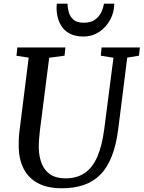

<svg xmlns="http://www.w3.org/2000/svg" viewBox="-20 -997 768 1027"><path d="M660.6 -688.8 612.3 -306Q601.3 -220 577.2 -159.5Q553.1 -99 515.6 -61.8Q478 -24.5 427.1 -7.2Q376.1 10 311.7 10Q233.2 10 182.5 -17.4Q131.8 -44.7 106.8 -94Q81.7 -143.2 80 -208.3Q79.7 -227.3 80.4 -247.9Q81 -268.5 83.4 -290L133.4 -688.8L68.1 -698.7L72.8 -743H329.9L325.3 -699.1L243.1 -688.1L193.4 -298.9Q190.2 -271.6 188.7 -248.1Q187.1 -224.5 187.4 -204.6Q188.8 -156.3 204.1 -119.7Q219.4 -83.1 250.4 -63Q281.4 -42.9 329.9 -42.9Q391.6 -42.9 433.6 -71.9Q475.5 -100.8 500.8 -159.2Q526 -217.7 537.5 -306L586.9 -688.1L519.1 -699.1L523.4 -743H728.2L723.3 -699.1ZM426.5 -801.7Q385.2 -801.7 357.4 -815.2Q329.6 -828.7 313.2 -851.1Q296.9 -873.5 289.7 -900.3Q282.6 -927.1 282.6 -953.5Q282.6 -959.6 283 -965.6Q283.4 -971.7 284.2 -977.5H340.9Q341.6 -955.3 348 -931.7Q354.4 -908.1 373.1 -891.7Q391.7 -875.4 428.5 -875.4Q466.2 -875.4 488.8 -892.2Q511.3 -908.9 522.2 -932.6Q533.1 -956.3 535.9 -977.5H591.2Q591.2 -931.9 569.6 -891.7Q548 -851.5 510.9 -826.6Q473.8 -801.7 426.5 -801.7Z"/></svg>

Font: Merriweather 7pt Light
Style: Italic
Weight: 300
Italic angle: -7.8°
Designer: Eben Sorkin
Foundry: Eben Sorkin
Version: Version 2.200;gftools[0.9.31]